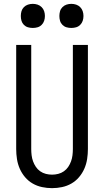

<svg xmlns="http://www.w3.org/2000/svg" viewBox="-20 -968 540 996"><path d="M250 8Q224 8 198 2.5Q172 -3 149.5 -16Q127 -29 110 -49Q93 -69 82.5 -93Q72 -117 68 -143Q64 -169 64 -195V-735H142V-195Q142 -179 144 -162.5Q146 -146 151.5 -131Q157 -116 166 -102.5Q175 -89 188.5 -79.5Q202 -70 218 -66Q234 -62 250 -62Q266 -62 282 -66Q298 -70 311.5 -79.5Q325 -89 334 -102.5Q343 -116 348.5 -131Q354 -146 356 -162.5Q358 -179 358 -195V-735H436V-195Q436 -169 432 -143Q428 -117 417.5 -93Q407 -69 390 -49Q373 -29 350.5 -16Q328 -3 302 2.5Q276 8 250 8ZM350 -823Q337 -823 325 -826.5Q313 -830 304 -839Q295 -848 291.5 -860Q288 -872 288 -885Q288 -898 291.5 -910Q295 -922 304 -931Q313 -940 325 -944Q337 -948 350 -948Q363 -948 375 -944Q387 -940 396 -931Q405 -922 409 -910Q413 -898 413 -885Q413 -872 409 -860Q405 -848 396 -839Q387 -830 375 -826.5Q363 -823 350 -823ZM150 -823Q137 -823 125 -826.5Q113 -830 104 -839Q95 -848 91.5 -860Q88 -872 88 -885Q88 -898 91.5 -910Q95 -922 104 -931Q113 -940 125 -944Q137 -948 150 -948Q163 -948 175 -944Q187 -940 196 -931Q205 -922 209 -910Q213 -898 213 -885Q213 -872 209 -860Q205 -848 196 -839Q187 -830 175 -826.5Q163 -823 150 -823Z"/></svg>

Font: Iosevka Term SS14
Style: Regular
Weight: 400
Monospace: yes
Designer: Belleve Invis
Foundry: Belleve Invis
Version: Version 24.1.1; ttfautohint (v1.8.4)